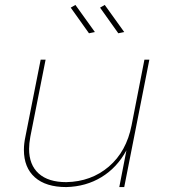

<svg xmlns="http://www.w3.org/2000/svg" viewBox="-20 -759 686 779"><path d="M77 -151Q77 -176 83 -204L145 -517H165L103 -204Q98 -176 98 -155Q98 -90 137 -55Q176 -20 249 -20Q350 -22 421.5 -83Q493 -144 514 -251L566 -517H586L484 0H464L493 -149Q455 -79 392 -40.5Q329 -2 249 0Q166 0 121.5 -39.5Q77 -79 77 -151ZM286 -739 365 -629 341 -624 267 -728ZM405 -739 484 -629 460 -624 386 -728Z"/></svg>

Font: Gontserrat Thin
Style: Italic
Weight: 250
Italic angle: -11.3°
Designer: Julieta Ulanovsky
Foundry: Julieta Ulanovsky
Version: Version 6.001